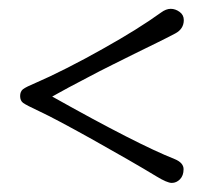

<svg xmlns="http://www.w3.org/2000/svg" viewBox="-20 -434 504 433"><path d="M186.5 -120.6Q103 -167 71 -181.9Q39.1 -196.8 32.2 -201.9Q25.4 -207 25.4 -217.3Q25.4 -227.5 31.7 -232.7Q38.1 -237.8 63.5 -248.5Q88.9 -259.3 130.9 -280.5Q172.9 -301.8 212.4 -324.2Q292 -368.7 343.3 -405.8Q354.5 -414.1 365 -414.1Q375.5 -414.1 385 -407.2Q394.5 -400.4 394.5 -388.7Q394.5 -368.7 375 -358.4Q355.5 -348.1 334 -337.6Q312.5 -327.1 286.9 -314.5Q261.2 -301.8 233.2 -287.8Q205.1 -273.9 176.8 -258.8Q133.3 -236.3 97.7 -216.3Q290 -108.4 374 -75.2Q394 -66.9 394 -52.5Q394 -38.1 386 -29.8Q377.9 -21.5 367.4 -21.5Q356.9 -21.5 332.5 -36.4Q308.1 -51.3 266.6 -75.2Q225.1 -99.1 186.5 -120.6Z"/></svg>

Font: Pompiere 
Style: Regular
Weight: 400
Designer: Karolina Lach
Foundry: Sorkin Type Co.
Version: Version 1.002